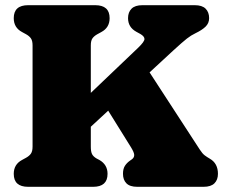

<svg xmlns="http://www.w3.org/2000/svg" viewBox="-20 -720 871 740"><path d="M330 -155Q330 -135.5 334.8 -126Q339.5 -116.5 352.5 -109L363 -103.5Q394.5 -85.5 394.5 -50Q394.5 0 339 0H88.5Q33 0 33 -50Q33 -86.5 65 -103.5L80.5 -112Q93 -119 99.2 -128Q105.5 -137 105.5 -155V-545Q105.5 -563 99.2 -572Q93 -581 80.5 -588L65 -596.5Q33 -613.5 33 -650Q33 -700 88.5 -700H347Q402.5 -700 402.5 -650Q402.5 -613.5 370.5 -596.5L355 -588Q342.5 -581 336.2 -572Q330 -563 330 -545V-362L512.5 -536Q537 -559.5 536.8 -569.8Q536.5 -580 521 -589L505.5 -597.5Q473.5 -615 473.5 -650Q473.5 -673 487 -686.5Q500.5 -700 529 -700H730.5Q759 -700 772.5 -686.5Q786 -673 786 -650Q786 -630.5 772.2 -617.2Q758.5 -604 733.5 -592Q716.5 -584 700.2 -571.2Q684 -558.5 648.5 -526L556.5 -441L750 -143.5Q760 -128 769 -121.2Q778 -114.5 788.5 -108.5Q820 -90.5 820 -50Q820 -27 806.5 -13.5Q793 0 764.5 0H509Q480.5 0 467.2 -13.5Q454 -27 454 -50Q454 -69 461.2 -80.5Q468.5 -92 480.5 -100.5L489 -106.5Q498 -113.5 497.2 -123.8Q496.5 -134 483.5 -154.5L397 -293.5L330 -231.5Z"/></svg>

Font: Fraunces 72pt S100 Black
Style: Regular
Weight: 900
Version: Version 1.000; ttfautohint (v1.8.3)